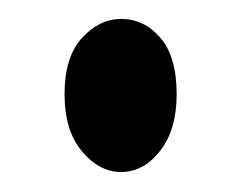

<svg xmlns="http://www.w3.org/2000/svg" viewBox="-20 -462 250 199"><path d="M105.5 -283.7Q83 -283.7 64.9 -305.2Q46.9 -326.7 46.9 -364.3Q46.9 -402.8 64.9 -422.6Q83 -442.4 105.5 -442.4Q129.4 -442.4 146.2 -422.9Q163.1 -403.3 163.1 -364.3Q163.1 -327.6 146 -305.7Q128.9 -283.7 105.5 -283.7Z"/></svg>

Font: Dai Banna SIL
Style: Bold
Weight: 700
Designer: Victor Gaultney
Foundry: SIL International
Version: Version 4.000